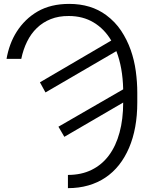

<svg xmlns="http://www.w3.org/2000/svg" viewBox="-20 -758 743 991"><path d="M174.4 -698.9Q242.2 -737.9 337 -737.9Q449.9 -737.9 528.1 -680Q574.6 -645.6 605.3 -599.3Q636 -552.9 654.7 -500Q673.3 -447.1 680.9 -390.6Q688.6 -334.2 688.6 -279.5V-229Q688.6 -94.5 646 5.3Q624.6 55 594.1 93.6Q563.6 132.1 523.8 158.7Q484 185.4 435.5 199.2Q387.1 213.1 330.6 213.1V144.9Q399.9 144.9 453.1 118.6Q506.4 92.3 542.4 43.7Q578.5 -5 597.1 -74Q615.8 -143.1 615.8 -228.7L312.1 -51.8L281.6 -104L615.8 -296.9Q613.3 -409.8 580.6 -494L214.8 -280.9L186.1 -333.1L554.3 -548.7Q518.8 -608.7 463.4 -642Q408 -675.4 335.2 -675.4Q283 -675.8 242 -659.4Q201 -643.1 170.5 -613.6Q139.9 -584.2 119.9 -543.5Q99.8 -502.8 89.8 -454.2H13.8Q20.2 -492.2 33.4 -527.9Q46.5 -563.6 66.6 -595Q86.6 -626.4 113.6 -652.9Q140.6 -679.3 174.4 -698.9Z"/></svg>

Font: Inter P Light
Style: Regular
Weight: 300
Designer: Rasmus Andersson
Foundry: rsms
Version: Version 3.018;git-588b23468